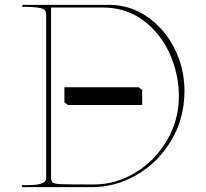

<svg xmlns="http://www.w3.org/2000/svg" viewBox="-20 -770 849 790"><path d="M70 0V-8Q103 -8 123 -9.5Q143 -11 156.5 -17.5Q170 -24 170 -38V-712Q170 -732 145 -737Q120 -742 70 -742L74 -750H428Q515 -750 586 -701Q657 -652 698 -570.5Q739 -489 739 -396Q739 -283 685 -192.5Q631 -102 543.5 -51Q456 0 359 0ZM367 -11Q457 -11 537.5 -60Q618 -109 667 -192.5Q716 -276 716 -374Q716 -465 678 -549.5Q640 -634 569 -686.5Q498 -739 404 -739H190V-38Q190 -23 198 -18Q206 -13 237.5 -12Q269 -11 367 -11ZM245 -349V-411H550L565 -400V-338H260Z"/></svg>

Font: TMT Limkin
Style: Regular
Weight: 400
Designer: Gabriel Drozdov
Version: Version 1.000;Glyphs 3.1.2 (3151)